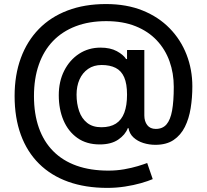

<svg xmlns="http://www.w3.org/2000/svg" viewBox="-20 -730 1023 949"><path d="M510.7 198.7Q401.9 198.7 316.9 168.2Q231.9 137.7 172.9 79.1Q113.8 20.5 83 -63.7Q52.2 -147.9 52.2 -255.4Q52.2 -359.4 83 -443.1Q113.8 -526.9 172.1 -586.7Q230.5 -646.5 314.2 -678.2Q397.9 -710 503.9 -710Q606 -710 685.1 -678Q764.2 -646 818.8 -589.8Q873.5 -533.7 902.1 -460Q930.7 -386.2 930.7 -303.2Q930.7 -247.1 922.4 -195.3Q914.1 -143.6 893.8 -102.8Q873.5 -62 838.1 -38.1Q802.7 -14.2 748 -14.2Q717.3 -14.2 688.5 -23.2Q659.7 -32.2 639.6 -50.8Q619.6 -69.3 615.2 -96.7H611.8Q599.1 -63.5 564.2 -39.8Q529.3 -16.1 473.1 -16.1Q407.7 -16.1 362.5 -48.1Q317.4 -80.1 293.9 -135Q270.5 -189.9 270.5 -259.3Q270.5 -327.6 297.4 -380.6Q324.2 -433.6 370.8 -464.1Q417.5 -494.6 477.1 -494.6Q524.9 -494.6 557.4 -477.1Q589.8 -459.5 603.5 -438H607.9V-482.9H693.4V-159.2Q693.4 -130.4 707.8 -111.6Q722.2 -92.8 750 -92.8Q783.7 -92.8 803 -115.2Q822.3 -137.7 830.6 -183.6Q838.9 -229.5 838.9 -300.8Q838.9 -368.2 817.9 -427Q796.9 -485.8 754.9 -530.5Q712.9 -575.2 650.4 -600.3Q587.9 -625.5 504.9 -625.5Q420.4 -625.5 354 -600.1Q287.6 -574.7 241.7 -526.9Q195.8 -479 171.9 -410.4Q147.9 -341.8 147.9 -254.9Q147.9 -167 172.1 -98.4Q196.3 -29.8 243.2 17.3Q290 64.5 358.4 88.9Q426.8 113.3 515.6 113.3Q556.6 113.3 594 106.7Q631.3 100.1 661.1 91.1Q690.9 82 707.5 75.7L734.9 155.3Q712.4 165 676.5 175.3Q640.6 185.5 597.7 192.1Q554.7 198.7 510.7 198.7ZM481 -101.1Q524.9 -101.1 553 -119.1Q581.1 -137.2 594.5 -173.1Q607.9 -209 607.9 -262.2Q607.9 -315.9 593.8 -348.1Q579.6 -380.4 551.5 -394.5Q523.4 -408.7 482.4 -408.7Q443.4 -408.7 415.5 -389.4Q387.7 -370.1 373 -337.2Q358.4 -304.2 358.4 -262.2Q358.4 -217.8 371.1 -180.9Q383.8 -144 410.9 -122.6Q438 -101.1 481 -101.1Z"/></svg>

Font: Inter 17pt Medium
Style: Regular
Weight: 500
Version: Version 4.001;git-66647c0bb